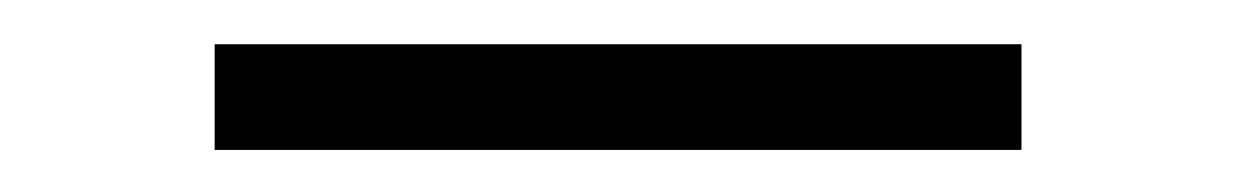

<svg xmlns="http://www.w3.org/2000/svg" viewBox="-20 -334 573 89"><path d="M453.5 -313.5V-264.5H79.5V-313.5Z"/></svg>

Font: Merriweather 120pt
Style: Regular
Weight: 400
Version: Version 2.100